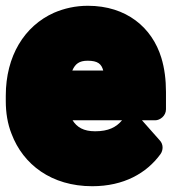

<svg xmlns="http://www.w3.org/2000/svg" viewBox="-22 -596 594 664"><path d="M229 -180H400C380 -156 353 -142 307 -142C267 -142 244 -156 229 -180ZM469 -180H515C531 -180 552 -195 552 -218V-278C552 -320 547 -360 536 -396C504 -501 415 -576 282 -576C239 -576 200 -567 165 -552C62 -506 -2 -402 -2 -265V-246C-2 -207 4 -168 18 -133C58 -27 156 48 297 48C406 48 485 3 533 -63C543 -77 543 -97 531 -110ZM335 -352H228C238 -375 252 -386 281 -386C316 -386 329 -375 335 -352Z"/></svg>

Font: Asimov Print
Style: E
Weight: 500
Designer: Google
Version: Version 2.000980; 2014